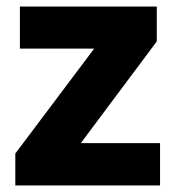

<svg xmlns="http://www.w3.org/2000/svg" viewBox="-20 -569 539 589"><path d="M471 0H27V-98L269 -420H41V-549H461V-442L228 -130H471Z"/></svg>

Font: Noto Sans Georgian ExtraBold
Style: Regular
Weight: 800
Designer: Monotype Design Team, Akaki Razmadze
Foundry: Google LLC
Version: Version 2.005; ttfautohint (v1.8.4.7-5d5b)